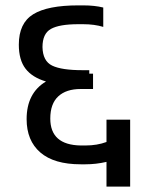

<svg xmlns="http://www.w3.org/2000/svg" viewBox="-20 -680 547 714"><path d="M464 -235V14H376V-78Q337 -69 298 -69H280Q181 -69 130 -113Q79 -157 79 -237Q79 -334 151 -377Q100 -392 75 -424.5Q50 -457 50 -514Q50 -594 103.5 -627Q157 -660 271 -660H289Q332 -660 364 -652V-580Q331 -590 289 -590H271Q201 -590 169.5 -572.5Q138 -555 138 -505Q139 -453 174 -436Q209 -419 287 -419H312V-406H326V-349H280Q226 -349 196.5 -321.5Q167 -294 167 -239Q167 -141 280 -139H298Q341 -139 376 -152V-235Z"/></svg>

Font: Biryani
Style: Regular
Weight: 400
Designer: Dan Reynolds and Mathieu Réguer
Foundry: Dan Reynolds and Mathieu Réguer
Version: Version 1.004; ttfautohint (v1.1) -l 5 -r 5 -G 72 -x 0 -D la